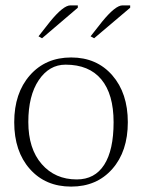

<svg xmlns="http://www.w3.org/2000/svg" viewBox="-20 -690 531 718"><path d="M271 -661.1 137.2 -546.9 124 -554.2 167 -608.9Q216.8 -669.9 243.2 -669.9H271ZM466.8 -661.1 332 -546.9 318.8 -554.2 361.8 -608.9Q411.6 -669.9 438 -669.9H466.8ZM267.1 -19Q334.5 -19 369.6 -73.7Q404.8 -128.4 404.8 -232.9Q404.8 -337.9 358.9 -393.1Q313 -448.2 225.1 -448.2Q164.1 -448.2 125 -390.4Q85.9 -332.5 85.9 -233.9Q85.9 -133.8 136 -76.4Q186 -19 267.1 -19ZM246.1 7.8Q149.9 7.8 91.6 -58.1Q33.2 -124 33.2 -232.9Q33.2 -341.8 91.8 -408.4Q150.4 -475.1 246.1 -475.1Q341.8 -475.1 399.9 -408.4Q458 -341.8 458 -232.9Q458 -124 399.9 -58.1Q341.8 7.8 246.1 7.8Z"/></svg>

Font: Resagokr
Style: Light
Weight: 300
Designer: gluk
Foundry: gluk
Version: Version 0.95